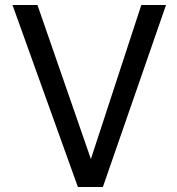

<svg xmlns="http://www.w3.org/2000/svg" viewBox="-20 -749 707 769"><path d="M392 0H292L30 -729H130L344 -112L546 -729H645Z"/></svg>

Font: Ekushey Lalsalu
Style: Regular
Weight: 400
Designer: Al Mamun Sumon
Foundry: Al Mamun Sumon
Version: Version 1.0